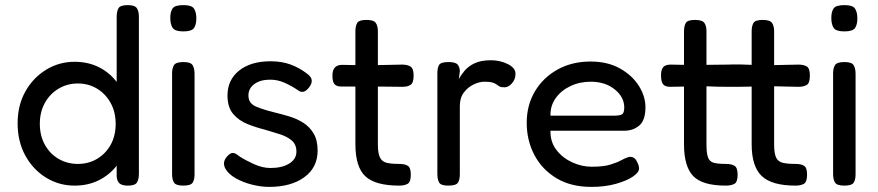

<svg xmlns="http://www.w3.org/2000/svg" viewBox="-20 -717 3439 752"><path d="M272 10Q211 10 160 -21.5Q109 -53 79 -108Q49 -163 49 -234Q49 -304 79 -358Q109 -412 160 -443.5Q211 -475 272 -475Q325 -475 367 -454Q409 -433 437 -396V-651Q437 -672 444 -684.5Q451 -697 480 -697Q508 -697 516 -685Q524 -673 524 -652V-36Q524 -15 516.5 -2.5Q509 10 481 10Q459 10 449 2Q439 -6 437 -25V-68Q409 -32 367 -11Q325 10 272 10ZM285 -75Q327 -75 360.5 -95Q394 -115 413.5 -150Q433 -185 433 -232Q433 -278 413.5 -313.5Q394 -349 360.5 -369.5Q327 -390 285 -390Q243 -390 209 -369.5Q175 -349 155.5 -313.5Q136 -278 136 -232Q136 -186 155.5 -150.5Q175 -115 209 -95Q243 -75 285 -75Z M698 -594Q665 -594 656 -608Q647 -622 647 -647Q647 -671 656 -684Q665 -697 699 -697Q731 -697 740 -683Q749 -669 749 -645Q749 -621 740 -607.5Q731 -594 698 -594ZM698 10Q669 10 661.5 -2Q654 -14 654 -35V-430Q654 -450 661.5 -462Q669 -474 699 -474Q727 -474 734.5 -461.5Q742 -449 742 -428V-34Q742 -13 734.5 -1.5Q727 10 698 10Z M1034 15Q1002 15 966.5 6Q931 -3 903 -19Q875 -35 863 -56Q848 -83 872 -107Q882 -118 892 -118Q902 -118 917 -105Q940 -90 974 -74.5Q1008 -59 1039 -59Q1085 -59 1113 -76.5Q1141 -94 1141 -123Q1141 -151 1123 -166.5Q1105 -182 1077 -191Q1049 -200 1018 -209Q982 -218 948.5 -231.5Q915 -245 893 -271Q871 -297 871 -343Q871 -404 916.5 -440.5Q962 -477 1040 -477Q1083 -477 1117.5 -464.5Q1152 -452 1182 -429Q1200 -416 1201 -402.5Q1202 -389 1190 -374Q1169 -347 1148 -363Q1123 -380 1095.5 -392.5Q1068 -405 1038 -405Q1000 -405 976.5 -388Q953 -371 953 -343Q953 -312 983 -299.5Q1013 -287 1054 -277Q1083 -270 1113 -261Q1143 -252 1168 -236Q1193 -220 1208.5 -194Q1224 -168 1224 -127Q1224 -61 1172 -23Q1120 15 1034 15Z M1544 10Q1450 10 1411 -26.5Q1372 -63 1372 -152V-378H1318Q1298 -378 1290 -387.5Q1282 -397 1282 -421Q1282 -463 1320 -463L1372 -462V-594Q1372 -615 1379 -627Q1386 -639 1415 -639Q1444 -639 1452 -627Q1460 -615 1460 -595V-462L1555 -464Q1575 -464 1587.5 -456.5Q1600 -449 1600 -421Q1600 -393 1588.5 -385Q1577 -377 1556 -377L1460 -378V-152Q1460 -117 1468 -100.5Q1476 -84 1494 -79.5Q1512 -75 1543 -75Q1566 -75 1577.5 -67.5Q1589 -60 1589 -33Q1589 -4 1576.5 3Q1564 10 1544 10Z M1736 10Q1707 10 1700 -2Q1693 -14 1693 -36V-430Q1693 -452 1700 -463Q1707 -474 1737 -474Q1764 -474 1772.5 -464Q1781 -454 1781 -437L1777 -407Q1786 -424 1800.5 -441Q1815 -458 1839.5 -469.5Q1864 -481 1903 -481Q1939 -481 1969 -466Q1999 -451 1999 -428Q1999 -406 1985 -390.5Q1971 -375 1956 -375Q1942 -375 1936 -378.5Q1930 -382 1925 -386Q1920 -390 1909.5 -393.5Q1899 -397 1878 -397Q1858 -397 1835.5 -386.5Q1813 -376 1797 -355Q1781 -334 1781 -302V-34Q1781 -13 1773.5 -1.5Q1766 10 1736 10Z M2296 15Q2216 15 2159.5 -19Q2103 -53 2073 -110Q2043 -167 2043 -236Q2043 -305 2075 -359Q2107 -413 2163.5 -444.5Q2220 -476 2293 -476Q2360 -476 2408 -449Q2456 -422 2482 -381Q2508 -340 2508 -297Q2508 -246 2484 -225.5Q2460 -205 2425 -205H2136Q2135 -161 2159.5 -129.5Q2184 -98 2221.5 -81Q2259 -64 2297 -64Q2343 -64 2369.5 -72Q2396 -80 2412.5 -89Q2429 -98 2442 -102Q2451 -104 2459.5 -100.5Q2468 -97 2473 -87Q2483 -70 2483 -57Q2483 -42 2459 -25.5Q2435 -9 2392.5 3Q2350 15 2296 15ZM2136 -264H2387Q2405 -264 2415 -268.5Q2425 -273 2425 -296Q2425 -337 2387.5 -367Q2350 -397 2294 -397Q2250 -397 2213.5 -379.5Q2177 -362 2156 -332Q2135 -302 2136 -264Z M2823 10Q2731 10 2695 -27.5Q2659 -65 2659 -152V-378L2605 -377Q2585 -377 2577 -387Q2569 -397 2569 -422Q2569 -444 2577.5 -454Q2586 -464 2607 -464L2659 -463V-594Q2659 -615 2666 -627Q2673 -639 2702 -639Q2731 -639 2739 -627Q2747 -615 2747 -595V-463Q2763 -463 2787.5 -463.5Q2812 -464 2831 -464Q2853 -465 2881.5 -464.5Q2910 -464 2924 -463V-594Q2924 -615 2931 -627Q2938 -639 2967 -639Q2996 -639 3004 -627Q3012 -615 3012 -595V-462L3107 -464Q3127 -464 3139.5 -457Q3152 -450 3152 -421Q3152 -392 3140 -384.5Q3128 -377 3108 -377L3012 -379V-152Q3012 -117 3019.5 -100.5Q3027 -84 3045.5 -79.5Q3064 -75 3095 -75Q3118 -75 3129.5 -67.5Q3141 -60 3141 -33Q3141 -4 3128.5 3Q3116 10 3096 10Q3003 10 2963.5 -27.5Q2924 -65 2924 -152V-378Q2922 -378 2905.5 -377.5Q2889 -377 2868.5 -377Q2848 -377 2833 -377Q2815 -377 2789.5 -377.5Q2764 -378 2747 -379V-152Q2747 -117 2753 -100.5Q2759 -84 2775.5 -79.5Q2792 -75 2823 -75Q2845 -75 2857 -67.5Q2869 -60 2869 -33Q2869 -4 2856.5 3Q2844 10 2823 10Z M3287 -594Q3254 -594 3245 -608Q3236 -622 3236 -647Q3236 -671 3245 -684Q3254 -697 3288 -697Q3320 -697 3329 -683Q3338 -669 3338 -645Q3338 -621 3329 -607.5Q3320 -594 3287 -594ZM3287 10Q3258 10 3250.5 -2Q3243 -14 3243 -35V-430Q3243 -450 3250.5 -462Q3258 -474 3288 -474Q3316 -474 3323.5 -461.5Q3331 -449 3331 -428V-34Q3331 -13 3323.5 -1.5Q3316 10 3287 10Z"/></svg>

Font: Fredoka
Style: Regular
Weight: 400
Designer: Ben Nathan
Foundry: Milena B. Brandão, Ben Nathan
Version: Version 2.001